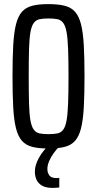

<svg xmlns="http://www.w3.org/2000/svg" viewBox="-20 -716 474 936"><path d="M216 8Q169 8 137.5 0Q106 -8 87 -29.5Q68 -51 58 -90.5Q48 -130 44.5 -192Q41 -254 41 -344Q41 -434 44.5 -496Q48 -558 58 -597.5Q68 -637 87 -658.5Q106 -680 137.5 -688Q169 -696 216 -696Q263 -696 295 -688Q327 -680 346 -658.5Q365 -637 375 -597.5Q385 -558 388.5 -496Q392 -434 392 -344Q392 -254 388.5 -192Q385 -130 375 -90.5Q365 -51 346 -29.5Q327 -8 295.5 0Q264 8 216 8ZM216 -62Q242 -62 259.5 -65.5Q277 -69 288 -83.5Q299 -98 304.5 -128.5Q310 -159 312 -211.5Q314 -264 314 -344Q314 -424 312 -476.5Q310 -529 304.5 -559.5Q299 -590 288 -604.5Q277 -619 259.5 -622.5Q242 -626 216 -626Q191 -626 173.5 -622.5Q156 -619 145 -604.5Q134 -590 128.5 -559.5Q123 -529 121.5 -476.5Q120 -424 120 -344Q120 -264 121.5 -211.5Q123 -159 128.5 -128.5Q134 -98 145 -83.5Q156 -69 173.5 -65.5Q191 -62 216 -62ZM235 200Q204 200 185 189Q166 178 158 160Q150 142 150 120Q150 89 170 53Q190 17 221 -10L268 0Q256 11 242.5 29.5Q229 48 220 68.5Q211 89 211 108Q211 126 220.5 139Q230 152 254 152Q256 152 260 152Q264 152 269 151V198Q259 199 252 199.5Q245 200 235 200Z"/></svg>

Font: Saira ExtraCondensed Medium
Style: Regular
Weight: 500
Width: 2
Designer: Hector Gatti with collaboration of the Omnibus-Type team
Foundry: Omnibus-Type
Version: Version 1.101